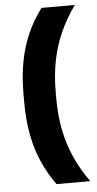

<svg xmlns="http://www.w3.org/2000/svg" viewBox="-56 -710 438 869"><g transform="rotate(-5 163.0 -276.0)"><path d="M197.5 -290.5V-260.5Q197.5 -183.5 210.8 -117.2Q224 -51 250.8 8.5Q277.5 68 318 125H165Q129 75.5 103.5 18.5Q78 -38.5 64.8 -106.2Q51.5 -174 51.5 -255V-296Q51.5 -377 64.8 -444.5Q78 -512 103.8 -569Q129.5 -626 166.5 -675.5H318Q277.5 -619 250.8 -559.5Q224 -500 210.8 -433.8Q197.5 -367.5 197.5 -290.5Z"/></g></svg>

Font: Anek Telugu
Style: Bold
Weight: 700
Designer: Omkar Bhoir (Telugu), Yesha Goshar (Latin)
Foundry: Ek Type
Version: Version 1.003